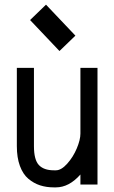

<svg xmlns="http://www.w3.org/2000/svg" viewBox="-20 -791 490 823"><path d="M303.2 -638.2 234.9 -572.3 108.9 -705.1 177.2 -771ZM324.7 -500H397.9V0H324.7V-43Q275.9 12.2 219.7 12.2H210.9Q178.7 12.2 151.6 3.4Q124.5 -5.4 101.6 -24.7Q78.6 -43.9 65.4 -79.6Q52.2 -115.2 52.2 -164.6V-500H125.5V-164.6Q125.5 -106 146.7 -83.5Q168 -61 210.9 -61H219.7Q242.7 -61 268.1 -89.4Q293.5 -117.7 309.1 -154.8Q324.7 -191.9 324.7 -218.3Z"/></svg>

Font: Anka/Coder Narrow
Style: Regular
Weight: 400
Width: 3
Monospace: yes
Version: Version 001.100